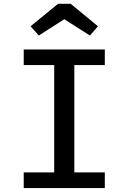

<svg xmlns="http://www.w3.org/2000/svg" viewBox="-20 -959 655 979"><path d="M101 -706.7H514.4V-627.2H359V-80H514.4V0H101V-80H256.4V-627.2H101ZM275.9 -939.5H340.5L479.5 -825.1L438.5 -777.9L307.7 -861L177.9 -777.9L135.9 -825.1Z"/></svg>

Font: Fira Code Fixed Retina
Style: Regular
Weight: 450
Monospace: yes
Designer: Carrois Corporate, Edenspiekermann AG, Nikita Prokopov
Foundry: Carrois Corporate, Edenspiekermann AG, Nikita Prokopov
Version: Version 5.002